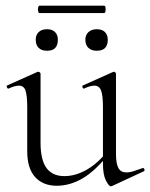

<svg xmlns="http://www.w3.org/2000/svg" viewBox="-20 -648 530 677"><path d="M180 7Q132 7 104 -23.5Q76 -54 76 -115V-270Q76 -311 70 -328.5Q64 -346 47 -346Q32 -346 11 -336Q7 -334 4.5 -340Q2 -346 6 -347L111 -394Q113 -395 115 -395Q117 -395 120 -393Q123 -391 123 -388V-145Q123 -84 144 -55.5Q165 -27 207 -27Q248 -27 289 -51.5Q330 -76 361 -119L366 -108Q317 -46 272 -19.5Q227 7 180 7ZM389 -388V-105Q389 -71 397.5 -55.5Q406 -40 426 -40Q437 -40 450 -44Q463 -48 482 -55Q487 -57 489 -51.5Q491 -46 487 -44L375 8Q373 9 371 9Q364 9 353.5 -11.5Q343 -32 343 -71V-270Q343 -311 336.5 -328.5Q330 -346 313 -346Q298 -346 277 -336Q273 -334 271 -340Q269 -346 273 -347L378 -394Q380 -395 381 -395Q383 -395 386 -393Q389 -391 389 -388ZM146 -469Q127 -469 116.5 -479Q106 -489 106 -508Q106 -525 116.5 -535Q127 -545 146 -545Q164 -545 174 -535Q184 -525 184 -508Q184 -469 146 -469ZM321 -469Q303 -469 292 -479Q281 -489 281 -508Q281 -525 292 -535Q303 -545 321 -545Q340 -545 350 -535Q360 -525 360 -508Q360 -469 321 -469ZM119 -602Q116 -602 114.5 -608.5Q113 -615 114.5 -621.5Q116 -628 119 -628H347Q351 -628 352 -621.5Q353 -615 352 -608.5Q351 -602 347 -602Z"/></svg>

Font: Cormorant Light Light
Style: Regular
Weight: 300
Version: Version 4.000